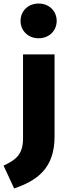

<svg xmlns="http://www.w3.org/2000/svg" viewBox="-78 -840 379 1084"><path d="M140 -820C80 -820 38 -777 38 -722C38 -667 80 -624 140 -624C200 -624 242 -667 242 -722C242 -777 200 -820 140 -820ZM230 -533H52V-58C52 34 9 64 -58 95L2 224C130 180 230 112 230 -69Z"/></svg>

Font: Fira Sans ExtraBold
Style: Regular
Weight: 800
Designer: bBox Type GmbH & Carrois Corporate GbR & Edenspiekermann AG
Foundry: bBox Type GmbH & Carrois Corporate GbR & Edenspiekermann AG
Version: Version 4.300;PS 004.300;hotconv 1.0.88;makeotf.lib2.5.64775